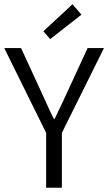

<svg xmlns="http://www.w3.org/2000/svg" viewBox="-20 -883 509 903"><path d="M197 0V-258L0 -657H79L167 -466Q184 -430 199.5 -395Q215 -360 233 -324H237Q254 -360 271 -395Q288 -430 304 -466L392 -657H469L271 -258V0ZM216 -699 184 -736 321 -863 363 -814Z"/></svg>

Font: Assistant
Style: Regular
Weight: 400
Designer: Hebrew By Ben Nathan, Latin by Paul Hunt
Version: Version 3.000